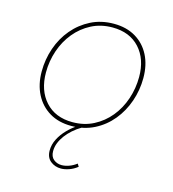

<svg xmlns="http://www.w3.org/2000/svg" viewBox="-106 -586 795 880"><g transform="rotate(15 292.0 -146.0)"><path d="M258 5Q198 5 154.5 -21Q111 -47 87 -93.5Q63 -140 63 -201Q63 -259 81.5 -312.5Q100 -366 135 -407.5Q170 -449 218.5 -473.5Q267 -498 327 -498Q387 -498 430.5 -472Q474 -446 497.5 -400Q521 -354 521 -292Q521 -235 502.5 -181.5Q484 -128 449.5 -86Q415 -44 366.5 -19.5Q318 5 258 5ZM259 -13Q314 -13 358.5 -36Q403 -59 435 -98Q467 -137 484 -187.5Q501 -238 501 -292Q501 -377 454 -428.5Q407 -480 325 -480Q270 -480 225.5 -457Q181 -434 149 -395Q117 -356 100 -306Q83 -256 83 -202Q83 -117 130 -65Q177 -13 259 -13ZM263 206Q234 206 213 189Q192 172 192 139Q192 111 205.5 84.5Q219 58 241.5 35Q264 12 290 -4L307 0Q285 13 267 29Q249 45 236 62.5Q223 80 215.5 99Q208 118 208 138Q208 164 224 177Q240 190 262 190Q278 190 296.5 183.5Q315 177 332 164L340 177Q321 192 300.5 199Q280 206 263 206Z"/></g></svg>

Font: Hanken Grotesk Thin
Style: Italic
Weight: 250
Italic angle: -8°
Designer: Alfredo Marco Pradil
Foundry: Hanken Design Co.
Version: Version 3.013